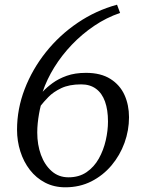

<svg xmlns="http://www.w3.org/2000/svg" viewBox="-20 -787 614 817"><path d="M258 10Q210 10 172 -9.8Q134 -29.5 107.2 -64Q80.5 -98.5 66.5 -142.8Q52.5 -187 52.5 -235Q52.5 -323.5 85 -408Q117.5 -492.5 175.2 -565Q233 -637.5 310.5 -690Q388 -742.5 478 -767L491 -732Q432.5 -712 380.8 -677Q329 -642 286 -597Q243 -552 211.2 -500.8Q179.5 -449.5 161.5 -396.5Q178.5 -415 203.8 -433.5Q229 -452 264 -464.5Q299 -477 346 -477Q409 -477 449.8 -451.2Q490.5 -425.5 509.8 -382.8Q529 -340 529 -288Q529 -232.5 509.8 -179.2Q490.5 -126 454.5 -83.2Q418.5 -40.5 368.8 -15.2Q319 10 258 10ZM271.5 -32.5Q316.5 -32.5 348.5 -54.5Q380.5 -76.5 400.5 -112.2Q420.5 -148 430 -189.8Q439.5 -231.5 439.5 -270Q439.5 -319.5 426.8 -355Q414 -390.5 388.5 -409.2Q363 -428 325.5 -428Q274.5 -428 240.5 -411.8Q206.5 -395.5 185.8 -374Q165 -352.5 153.5 -337.5Q149 -320 145.8 -301Q142.5 -282 140.5 -262.5Q138.5 -243 138.5 -223Q138.5 -171.5 154.2 -128.2Q170 -85 199.8 -58.8Q229.5 -32.5 271.5 -32.5Z"/></svg>

Font: Merriweather 28pt Light
Style: Italic
Weight: 300
Italic angle: -7.8°
Version: Version 2.101